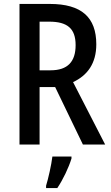

<svg xmlns="http://www.w3.org/2000/svg" viewBox="-20 -734 564 975"><path d="M233 -714H79V0H181V-292H260L401 0H514L351 -317C424 -351 469 -412 469 -509C469 -646 394 -714 233 -714ZM230 -624C321 -624 364 -590 364 -505C364 -421 324 -377 237 -377H181V-624ZM343 71V61H246C241 103 225 174 214 209V221H271C300 178 329 117 343 71Z"/></svg>

Font: Noto Sans Gurmukhi UI Condensed Medium
Style: Regular
Weight: 500
Width: 3
Designer: Jelle Bosma - Monotype Design Team
Foundry: Monotype Imaging Inc.
Version: Version 2.004